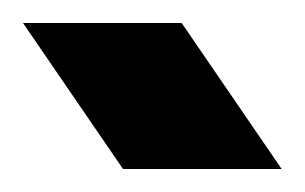

<svg xmlns="http://www.w3.org/2000/svg" viewBox="-25 -904 265 167"><path d="M82 -757 -5 -884H133L220 -757Z"/></svg>

Font: MuseoModerno
Style: Bold
Weight: 700
Designer: Pablo Cosgaya, Héctor Gatti, Marcela Romero, and the Authors of The MuseoModerno Project.
Foundry: Omnibus-Type Team
Version: Version 1.001